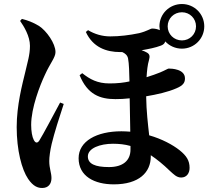

<svg xmlns="http://www.w3.org/2000/svg" viewBox="-20 -867 1040 955"><path d="M814 -736C814 -775 845 -806 885 -806C924 -806 955 -775 955 -736C955 -697 924 -666 885 -666C845 -666 814 -697 814 -736ZM80 -763C99 -736 129 -687 129 -639C129 -593 116 -555 106 -510C91 -448 63 -344 63 -235C63 -120 88 -24 120 23C146 61 169 68 190 68C221 68 236 47 236 19C236 -8 225 -29 225 -66C225 -85 229 -117 237 -151C249 -202 277 -290 297 -350L279 -357C251 -305 194 -197 175 -167C166 -154 156 -155 148 -171C140 -186 135 -214 135 -246C135 -331 179 -443 203 -494C230 -554 256 -581 256 -608C256 -651 211 -714 174 -738C144 -756 117 -766 89 -773ZM629 -141V-123C629 -68 591 -36 522 -36C453 -36 417 -52 417 -89C417 -130 478 -152 542 -152C572 -152 601 -149 629 -141ZM389 -503 376 -493C415 -397 477 -374 554 -374C578 -374 600 -375 625 -378L628 -212C614 -213 599 -214 584 -214C461 -214 371 -165 371 -80C371 10 450 50 546 50C672 50 730 -10 730 -89V-95C760 -75 791 -50 825 -17C843 -1 858 16 881 16C909 16 923 -6 923 -32C923 -68 908 -92 873 -120C839 -147 785 -176 722 -194C716 -249 708 -313 707 -388C760 -397 815 -409 858 -428C891 -442 900 -456 900 -477C900 -524 833 -526 819 -526C815 -526 801 -517 777 -507C758 -499 734 -491 709 -483C711 -515 714 -545 721 -568C726 -587 726 -598 708 -607C702 -611 693 -614 684 -617C719 -623 754 -630 780 -640C791 -644 799 -650 802 -661C822 -639 852 -625 885 -625C946 -625 996 -674 996 -736C996 -798 946 -847 885 -847C823 -847 773 -798 773 -736L775 -717C764 -722 751 -725 737 -725C728 -725 712 -712 672 -702C624 -692 575 -686 528 -686C489 -686 451 -697 418 -717L407 -708C442 -632 508 -608 578 -608H588C602 -602 614 -592 617 -576C622 -551 623 -504 624 -462C597 -456 565 -452 525 -452C464 -452 427 -473 389 -503Z"/></svg>

Font: Noto Serif KR
Style: Bold
Weight: 700
Designer: Ryoko NISHIZUKA 西塚涼子 (kana & ideographs); Frank Grießhammer (Latin, Greek & Cyrillic); Wenlong ZHANG 张文龙 (bopomofo); San
Foundry: Adobe
Version: Version 2.001;hotconv 1.1.0;makeotfexe 2.6.0